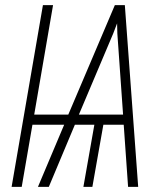

<svg xmlns="http://www.w3.org/2000/svg" viewBox="-20 -731 627 751"><path d="M463.9 -243.2 481 0H520.5L468.3 -710.9H429.2L247.1 -282.7H113.8L187.5 -710.9H147.9L25.4 0H64.9L106.9 -243.2H231L128.4 0H170.9L272.9 -243.2H349.1L306.2 0H341.3L384.3 -243.2ZM288.6 -282.7 422.9 -600.1 438 -639.6 439 -600.1 461.4 -282.7Z"/></svg>

Font: Roboto Mono ExtraLight
Style: Italic
Weight: 250
Italic angle: -10°
Monospace: yes
Designer: Google
Version: Version 3.000